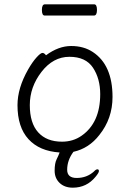

<svg xmlns="http://www.w3.org/2000/svg" viewBox="-20 -694 602 889"><path d="M415 -622H187Q174 -622 174 -648Q174 -674 188 -674H416Q429 -674 429 -648Q429 -622 415 -622ZM267 -38Q318 -38 357 -65Q444 -125 444 -258Q444 -330 410.5 -380.5Q377 -431 301.5 -431Q226 -431 172 -361Q118 -291 118 -207.5Q118 -124 157 -81Q196 -38 267 -38ZM193 -438Q251 -481 309.5 -481Q368 -481 410 -453Q501 -393 501 -245Q501 -145 440 -69Q392 -7 320 9Q291 48 291 92Q291 130 335 130Q382 130 415 100Q424 90 431 90Q438 90 438 98Q438 106 422 125Q381 175 317 175Q279 175 256 153Q233 131 233 96.5Q233 62 242 44Q251 26 256 12Q163 6 112 -49.5Q61 -105 61 -207Q61 -286 110 -372Q130 -407 149 -428Q168 -449 176.5 -449Q185 -449 193 -438Z"/></svg>

Font: ToneOZ-Pinyin-WenKai-Light
Style: Light
Weight: 300
Designer: Fontworks Inc.
Foundry: ToneOZ
Version: Version 0.240331